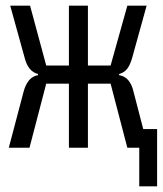

<svg xmlns="http://www.w3.org/2000/svg" viewBox="-20 -521 574 677"><path d="M471 0H429L370 -226H290V0H223V-226H143L84 0H11L63 -197Q77 -250 114 -256V-260Q79 -269 67 -317L16 -501H86L143 -290H223V-501H290V-290H370L429 -501H497L446 -317Q439 -292 428.5 -278.5Q418 -265 400 -260V-256Q439 -250 451 -197L485 -66H534V136H471Z"/></svg>

Font: PlemolJP
Style: Regular
Weight: 400
Monospace: yes
Version: v2.0.4; ttfautohint (v1.8.4.7-5d5b-dirty) -l 6 -r 45 -G 200 